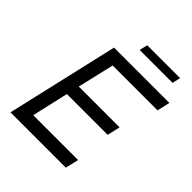

<svg xmlns="http://www.w3.org/2000/svg" viewBox="-227 -974 1113 1113"><g transform="rotate(45 329.5 -417.5)"><path d="M319.8 -785.2 331.5 -835.4H601.1L589.4 -785.2ZM45.9 0 205.1 -689.9H658.7L640.6 -610.8H272.9L220.2 -385.7H554.7L536.6 -306.2H202.1L150.9 -81.5H518.6L499.5 0Z"/></g></svg>

Font: HK Grotesk Medium Legacy Italic
Style: Regular
Weight: 500
Italic angle: -13°
Designer: Alfredo Marco Pradil
Foundry: Hanken Design Co.
Version: Version 2.022;PS 002.022;hotconv 1.0.88;makeotf.lib2.5.64775